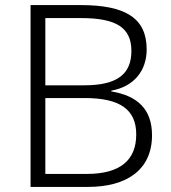

<svg xmlns="http://www.w3.org/2000/svg" viewBox="-20 -734 672 754"><path d="M298 -714H100V0H326C475 0 577 -65 577 -203C577 -304 521 -358 417 -375V-378C507 -394 556 -457 556 -540C556 -662 474 -714 298 -714ZM311 -399H158V-663H298C436 -663 496 -626 496 -534C496 -445 443 -399 311 -399ZM158 -349H312C450 -349 515 -305 515 -206C515 -105 452 -51 321 -51H158Z"/></svg>

Font: Noto Sans Sinhala UI Light
Style: Regular
Weight: 300
Designer: Jelle Bosma - Monotype Design Team
Foundry: Monotype Imaging Inc.
Version: Version 2.006